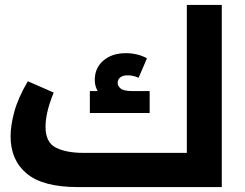

<svg xmlns="http://www.w3.org/2000/svg" viewBox="-20 -760 994 780"><path d="M296 0Q155 0 89 -54.5Q23 -109 23 -206Q23 -250 38 -305.5Q53 -361 93 -430L198 -384Q179 -336 172 -303.5Q165 -271 165 -245Q165 -181 207.5 -160Q250 -139 318 -139H739V-740H881V0ZM345 -301V-390H377Q372 -398 368.5 -409.5Q365 -421 365 -435Q365 -484 400 -514Q435 -544 491 -544Q515 -544 537.5 -538.5Q560 -533 577 -523L543 -444Q521 -454 499 -454Q479 -454 468.5 -445.5Q458 -437 458 -423Q458 -411 470 -400.5Q482 -390 519 -390H588V-301Z"/></svg>

Font: Readex Pro SemiBold
Style: Regular
Weight: 600
Designer: Bonnie Shaver-Troup, Thomas Jockin
Foundry: Lexend
Version: Version 1.204; ttfautohint (v1.8.4.7-5d5b)